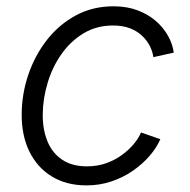

<svg xmlns="http://www.w3.org/2000/svg" viewBox="-20 -570 594 601"><path d="M251 10.3Q188 10.3 142.3 -17.6Q96.7 -45.4 72 -95.7Q47.4 -146 47.9 -212.9Q48.3 -276.4 68.8 -336.7Q89.4 -397 127 -445.1Q164.6 -493.2 217.3 -521.7Q270 -550.3 335.4 -550.3Q377.4 -550.3 410.9 -537.6Q444.3 -524.9 468.3 -503.9Q492.2 -482.9 506.3 -457.3Q520.5 -431.6 523.9 -405.3L460 -391.1Q458 -407.7 449.5 -425Q440.9 -442.4 425.5 -457.3Q410.2 -472.2 387.5 -481.2Q364.7 -490.2 334 -490.2Q282.2 -490.2 241.7 -465.8Q201.2 -441.4 172.6 -400.9Q144 -360.4 129.2 -311Q114.3 -261.7 113.8 -212.4Q113.3 -165 128.4 -127.9Q143.6 -90.8 174.6 -70.1Q205.6 -49.3 252 -49.3Q284.7 -49.3 312.3 -59.1Q339.8 -68.8 361.8 -85Q383.8 -101.1 398.9 -119.4Q414.1 -137.7 421.4 -155.3L481.9 -134.3Q470.2 -107.4 448 -81.8Q425.8 -56.2 395.8 -35.4Q365.7 -14.6 329.1 -2.2Q292.5 10.3 251 10.3Z"/></svg>

Font: Inter 16pt Light
Style: Italic
Weight: 300
Italic angle: -9.3988°
Version: Version 4.001;git-66647c0bb